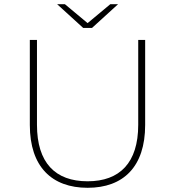

<svg xmlns="http://www.w3.org/2000/svg" viewBox="-20 -890 833 914"><path d="M418 -757 542 -870H505L397 -780L289 -870H252L376 -757ZM638 -700V-296C638 -115 550 -27 397 -27C243 -27 156 -115 156 -296V-700H122V-295C122 -96 227 4 397 4C567 4 671 -96 671 -295V-700Z"/></svg>

Font: Talent ExtraLight
Style: Regular
Weight: 200
Designer: Mike Powis
Version: Version 1.001;hotconv 1.0.109;makeotfexe 2.5.65596